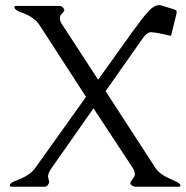

<svg xmlns="http://www.w3.org/2000/svg" viewBox="-20 -708 707 728"><path d="M162.1 -38.1 166.5 -19Q166.5 -13.2 161.6 -6.6Q156.7 0 149.9 0H23.9Q18.1 0 17.6 -2.9V-5.4Q17.6 -13.2 33.2 -20L58.6 -30.3Q95.2 -45.9 113.8 -71.3L306.2 -340.8L128.9 -614.3Q109.9 -642.6 65.4 -659.2Q53.2 -663.1 46.4 -667Q34.7 -673.8 34.7 -680.7V-682.6Q35.2 -685.5 39.6 -685.5H205.1Q213.4 -685.5 218.8 -679.2Q224.1 -672.9 224.1 -669.9Q224.1 -667 220.7 -662.8Q217.3 -658.7 212.4 -653.6Q207.5 -648.4 207 -641.1V-638.7Q207 -627.4 214.8 -616.7L352.1 -405.8L482.4 -587.9Q516.1 -634.8 539.6 -661.6Q563 -688.5 583.5 -688.5Q588.4 -688.5 593.3 -687L641.6 -671.9Q649.9 -668.5 649.9 -663.6Q649.9 -658.2 648.9 -654.8L628.4 -571.8L596.7 -579.1Q570.3 -585 554.2 -585.9H552.7Q537.1 -585.9 521.5 -563L380.4 -362.3L569.3 -71.3Q585 -46.4 632.8 -26.4Q644.5 -21.5 651.4 -17.6Q664.1 -10.3 664.1 -5.4Q664.1 0 658.7 0H493.2Q488.8 0 483.4 -2.9Q474.1 -7.8 474.1 -13.2Q474.1 -18.6 482.2 -28.3Q490.2 -38.1 491.2 -44.4V-47.9Q491.2 -57.6 484.9 -68.8L334.5 -297.4L176.3 -71.8Q162.1 -51.8 162.1 -38.1Z"/></svg>

Font: Caudex
Style: Regular
Weight: 400
Version: Version 1.04